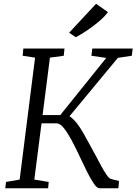

<svg xmlns="http://www.w3.org/2000/svg" viewBox="-20 -1001 726 1021"><path d="M509 0Q495.5 0 478.8 -24.8Q462 -49.5 442.2 -89Q422.5 -128.5 402 -172.5Q381.5 -216.5 360.5 -255.8Q339.5 -295 319.5 -320Q299.5 -345 281.5 -345H181L186.5 -389H300.5L545 -693L466 -704.5L471 -743H685.5L681 -704.5L607 -693.5L326 -354.5L334 -388Q348 -385.5 362 -373.8Q376 -362 390.8 -342.8Q405.5 -323.5 420.2 -298.5Q435 -273.5 450 -245Q468 -213.5 485.5 -180Q503 -146.5 518.5 -118Q534 -89.5 547 -71Q560 -52.5 569.5 -49.5L613 -38.5L609.5 0ZM8 0 12 -33.5 84.5 -46 166.5 -694.5 100.5 -704.5 104 -743H323L319 -704.5L245.5 -694.5L162.5 -46L239 -33.5L236 0ZM383 -803 347.5 -827 491 -981 554 -936.5Q537 -913 506 -886.8Q475 -860.5 441.5 -838.2Q408 -816 383 -803Z"/></svg>

Font: Merriweather 28pt Light
Style: Italic
Weight: 300
Italic angle: -7.8°
Version: Version 2.101